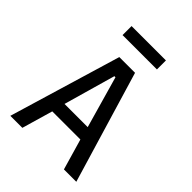

<svg xmlns="http://www.w3.org/2000/svg" viewBox="-245 -1004 1130 1130"><g transform="rotate(45 320.0 -439.0)"><path d="M492 0 436 -193H202L146 0H46L255 -698H386L595 0ZM415 -275 323 -598H314L222 -275ZM177 -878H463V-803H177Z"/></g></svg>

Font: Writer
Style: Regular
Weight: 400
Monospace: yes
Designer: Mike Abbink, Paul van der Laan, Pieter van Rosmalen
Foundry: Bold Monday
Version: Version 2.001 2020